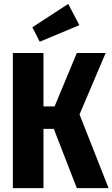

<svg xmlns="http://www.w3.org/2000/svg" viewBox="-20 -965 577 985"><path d="M522 -693 388 -378 537 0H374L256 -304H203V0H46V-693H203V-419H260L374 -693ZM330 -945 387 -836 184 -751 146 -825Z"/></svg>

Font: Fira Sans Extra Condensed
Style: Bold
Weight: 700
Width: 1
Designer: Carrois Corporate & Edenspiekermann AG
Foundry: Carrois Corporate GbR & Edenspiekermann AG
Version: Version 4.203